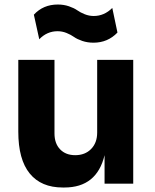

<svg xmlns="http://www.w3.org/2000/svg" viewBox="-20 -813 685 850"><path d="M394 -624Q367.2 -624 344.2 -631.8Q321.3 -639.6 307.6 -649.4Q293.9 -659.2 274.7 -667Q255.4 -674.8 234.9 -674.8Q188 -674.8 153.8 -639.2L129.9 -748Q171.4 -793 235.8 -793Q262.2 -793 285.2 -785.2Q308.1 -777.3 321.8 -767.6Q335.4 -757.8 355 -750Q374.5 -742.2 395 -742.2Q441.4 -742.2 477.1 -777.8L500 -668.9Q457 -624 394 -624ZM265.1 17.1H257.8Q162.1 17.1 111.6 -44.9Q61 -106.9 61 -230V-547.9H221.2V-222.2Q221.2 -177.7 246.1 -151.9Q271 -126 313 -126Q356.4 -126 383.3 -153.3Q410.2 -180.7 410.2 -226.1V-547.9H569.8V0H442.9V-126Q408.7 17.1 265.1 17.1Z"/></svg>

Font: Sora
Style: Bold
Weight: 700
Designer: Jonathan Barnbrook, Julián Moncada
Foundry: Barnbrook Fonts
Version: Version 2.000